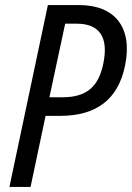

<svg xmlns="http://www.w3.org/2000/svg" viewBox="-20 -734 518 754"><path d="M17 0H100L159 -279H216C359 -279 444 -344 471 -476C502 -625 432 -714 292 -714H168ZM174 -352 236 -641H281C370 -641 407 -589 386 -486C368 -393 319 -352 226 -352Z"/></svg>

Font: Noto Sans Condensed
Style: Italic
Weight: 400
Width: 3
Italic angle: -12°
Designer: Monotype Design Team
Foundry: Monotype Imaging Inc.
Version: Version 2.013